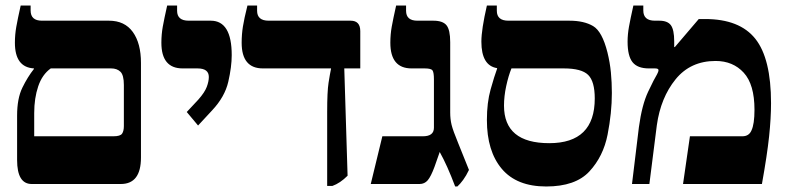

<svg xmlns="http://www.w3.org/2000/svg" viewBox="-20 -667 2848 696"><path d="M491 -96V-439Q491 -510 461.5 -551Q432 -592 375 -592H132Q91 -592 91 -629V-647H55Q44 -598 39 -569.5Q34 -541 34 -512Q34 -423 103 -419V-417Q80 -388 61 -349Q42 -310 42 -248V-87Q42 0 95 0H418Q491 0 491 -96ZM104 -173V-257Q104 -311 118.5 -354Q133 -397 164 -419H383Q404 -419 416.5 -407Q429 -395 429 -359V-210Q429 -192 422.5 -182.5Q416 -173 391 -173Z M698 -212 749 -267Q795 -316 807.5 -370.5Q820 -425 820 -467Q820 -592 744 -592H664Q622 -592 622 -628V-647H586Q575 -598 570 -570Q565 -542 565 -512Q565 -419 642 -419H696Q737 -419 737 -388Q737 -372 729.5 -352Q722 -332 699 -306L657 -261Z M1166 7H1185Q1213 -3 1240 -30L1228 -419H1286V-554Q1286 -592 1251 -592H954Q912 -592 912 -628V-647H877Q865 -599 860.5 -570.5Q856 -542 856 -512Q856 -419 933 -419H1180V-418Q1176 -399 1171 -367Q1166 -335 1166 -262Z M1630 9H1638Q1648 0 1659 -15Q1670 -30 1680 -51L1641 -148Q1622 -194 1617 -214.5Q1612 -235 1612 -259V-514Q1612 -559 1598.5 -575.5Q1585 -592 1551 -592H1493Q1452 -592 1452 -628V-647H1416Q1405 -598 1400 -570Q1395 -542 1395 -512Q1395 -419 1472 -419H1520Q1543 -419 1548 -411.5Q1553 -404 1553 -379V-204Q1553 -173 1513 -173H1366L1324 0H1501Q1519 0 1530.5 -13.5Q1542 -27 1555 -62L1574 -116Q1601 -68 1630 9Z M2198 -330Q2198 -368 2194.5 -404.5Q2191 -441 2182 -477Q2163 -553 2130 -572.5Q2097 -592 2044 -592H1823Q1781 -592 1781 -628V-647H1745Q1725 -560 1725 -516Q1725 -429 1782 -420V-418Q1772 -391 1758.5 -343Q1745 -295 1745 -232Q1745 -119 1799 -55Q1853 9 1960 9Q2066 9 2116.5 -45.5Q2167 -100 2182.5 -179Q2198 -258 2198 -330ZM1807 -284Q1807 -318 1815 -355Q1823 -392 1834 -419H2024Q2088 -419 2112 -395.5Q2136 -372 2136 -310Q2136 -148 1971 -148Q1807 -148 1807 -284Z M2271 0H2334L2361 -213Q2375 -313 2429 -379.5Q2483 -446 2574 -446Q2637 -446 2676 -403.5Q2715 -361 2715 -269Q2715 -217 2704 -194Q2695 -173 2671 -173H2481L2456 0H2742Q2761 -106 2768 -172.5Q2775 -239 2775 -293Q2775 -455 2718 -526.5Q2661 -598 2536 -598H2513L2426 -496L2424 -497V-517Q2424 -559 2412 -575.5Q2400 -592 2370 -592H2354Q2312 -592 2312 -629V-647H2276Q2265 -598 2260 -570Q2255 -542 2255 -516Q2255 -464 2273 -441.5Q2291 -419 2332 -419H2354Q2367 -419 2367 -413Q2367 -407 2362 -398Q2352 -382 2329.5 -334.5Q2307 -287 2296 -206Z"/></svg>

Font: Noto Serif Hebrew SemiCondensed Extra
Style: Regular
Weight: 800
Width: 4
Designer: Monotype Design Team
Foundry: Monotype Imaging Inc.
Version: Version 1.901